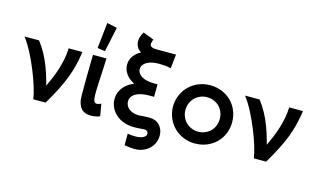

<svg xmlns="http://www.w3.org/2000/svg" viewBox="-113 -1181 2847 1723"><g transform="rotate(15 1310.0 -319.5)"><path d="M232 0Q225 -47 205 -112Q185 -177 156 -249Q127 -321 90.5 -393Q54 -465 10 -524H145Q179 -479 207.5 -428.5Q236 -378 260 -315.5Q284 -253 305 -176Q309 -162 312 -148Q330 -186 347 -226Q367 -273 382.5 -321.5Q398 -370 408 -420.5Q418 -471 420 -524H548Q538 -457 524 -398.5Q510 -340 487 -279.5Q464 -219 430 -151.5Q396 -84 346 0Z M765 8Q737 8 714 -1Q691 -10 675.5 -28.5Q660 -47 651 -76.5Q642 -106 642 -145Q642 -280 642.5 -326.5Q643 -373 644 -421.5Q645 -470 646 -524H771Q770 -485 767.5 -436.5Q765 -388 762.5 -340.5Q760 -293 758.5 -253.5Q757 -214 757 -190Q758 -139 766.5 -124Q775 -109 791 -108Q801 -109 812 -112Q823 -115 832 -120L851 -8Q833 0 810.5 4Q788 8 765 8ZM790 -813 741 -584 670 -594 696 -833Z M1226 196Q1208 196 1183.5 193.5Q1159 191 1130 186V79Q1143 81 1161.5 83Q1180 85 1201 85Q1246 85 1273.5 71Q1301 57 1301 36Q1301 35 1301 34Q1301 33 1301 32Q1301 23 1292.5 13Q1284 3 1263 3Q1250 3 1224.5 5.5Q1199 8 1169 8Q1119 8 1076 -7Q1033 -22 1002 -49Q971 -76 953 -112.5Q935 -149 935 -192Q935 -235 954.5 -271.5Q974 -308 1008 -334Q1035 -356 1071 -369Q1048 -380 1029 -395Q999 -418 981.5 -450.5Q964 -483 964 -518Q964 -556 982.5 -587.5Q1001 -619 1033 -642Q1044 -650 1057 -656Q1053 -659 1050 -661Q1005 -692 1005 -750Q1005 -772 1012 -791Q1019 -810 1033 -835L1135 -796Q1129 -787 1126 -774.5Q1123 -762 1122 -753Q1122 -742 1128.5 -735Q1135 -728 1144.5 -724.5Q1154 -721 1165.5 -720Q1177 -719 1187 -719H1365L1351 -588Q1323 -595 1296.5 -597.5Q1270 -600 1248 -600Q1241 -600 1234 -600Q1201 -600 1173.5 -593.5Q1146 -587 1126.5 -575.5Q1107 -564 1095.5 -547.5Q1084 -531 1084 -511Q1084 -509 1084 -508Q1084 -490 1094.5 -473.5Q1105 -457 1125 -444.5Q1145 -432 1175 -425Q1205 -418 1242 -418H1274L1273 -302H1229Q1189 -302 1157.5 -295.5Q1126 -289 1103 -275.5Q1080 -262 1068.5 -243.5Q1057 -225 1057 -203Q1057 -183 1065.5 -165.5Q1074 -148 1090.5 -134.5Q1107 -121 1130 -113.5Q1153 -106 1179 -106Q1189 -106 1203.5 -107Q1218 -108 1233 -109Q1248 -110 1261.5 -110.5Q1275 -111 1283 -111Q1311 -111 1335 -101.5Q1359 -92 1376 -74Q1393 -56 1402.5 -32Q1412 -8 1412 22Q1412 60 1397.5 92Q1383 124 1357.5 147Q1332 170 1298 183Q1264 196 1226 196Z M1734 8Q1676 8 1625.5 -13Q1575 -34 1538.5 -70.5Q1502 -107 1481 -156Q1460 -205 1459 -262Q1460 -320 1481 -369Q1502 -418 1538.5 -454.5Q1575 -491 1625.5 -512Q1676 -533 1734 -533Q1793 -533 1844 -512Q1895 -491 1931.5 -454.5Q1968 -418 1988.5 -369Q2009 -320 2009 -262Q2009 -205 1988.5 -156Q1968 -107 1931.5 -70.5Q1895 -34 1844 -13Q1793 8 1734 8ZM1734 -102Q1769 -102 1798.5 -114.5Q1828 -127 1849 -148Q1870 -169 1882 -198.5Q1894 -228 1894 -262Q1894 -296 1882 -325.5Q1870 -355 1849 -376Q1828 -397 1798.5 -409.5Q1769 -422 1734 -422Q1701 -422 1672 -409.5Q1643 -397 1621.5 -376Q1600 -355 1587.5 -325.5Q1575 -296 1575 -262Q1575 -228 1587.5 -198.5Q1600 -169 1621.5 -148Q1643 -127 1672 -114.5Q1701 -102 1734 -102Z M2281 0Q2274 -47 2254 -112Q2234 -177 2205 -249Q2176 -321 2139.5 -393Q2103 -465 2059 -524H2194Q2228 -479 2256.5 -428.5Q2285 -378 2309 -315.5Q2333 -253 2354 -176Q2358 -162 2361 -148Q2379 -186 2396 -226Q2416 -273 2431.5 -321.5Q2447 -370 2457 -420.5Q2467 -471 2469 -524H2597Q2587 -457 2573 -398.5Q2559 -340 2536 -279.5Q2513 -219 2479 -151.5Q2445 -84 2395 0Z"/></g></svg>

Font: Rising Sun
Style: Bold
Weight: 700
Designer: Matt McInerney, Pablo Impallari, Rodrigo Fuenzalida (Raleway font), Stephen Hutchings (Greek), Cristiano Sobral (main ch
Foundry: The Rising Sun Project Authors
Version: Version 4.327; ttfautohint (v1.8.4.7-5d5b-dirty)